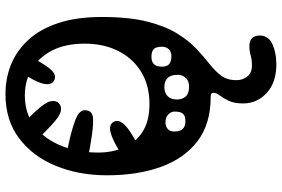

<svg xmlns="http://www.w3.org/2000/svg" viewBox="-180 -578 1005 684"><g transform="rotate(-90 322.0 -235.5)"><path d="M294 -205Q360.5 -205 408.8 -234.8Q457 -264.5 483 -316.5Q509 -368.5 509 -436Q509 -504.5 484.5 -552Q460 -599.5 418.2 -624.2Q376.5 -649 325 -649Q258.5 -649 213 -612.8Q167.5 -576.5 144.2 -517Q121 -457.5 121 -388Q121 -337.5 138.8 -296Q156.5 -254.5 194.8 -229.8Q233 -205 294 -205ZM462 -198Q445.5 -198 436.2 -189.5Q427 -181 427 -159Q427 -144 435.5 -135.5Q444 -127 465 -127Q481 -127 489.5 -136.5Q498 -146 498 -161Q498 -181.5 489.5 -189.8Q481 -198 462 -198ZM354 -152Q334.5 -152 322.2 -140.5Q310 -129 310 -107Q310 -88.5 320.5 -76.2Q331 -64 355 -64Q377 -64 387.5 -76.2Q398 -88.5 398 -104Q398 -129.5 386.2 -140.8Q374.5 -152 354 -152ZM228 -148Q214.5 -148 205.2 -140Q196 -132 196 -117Q196 -95.5 205.5 -86.2Q215 -77 233 -77Q251 -77 259 -85.5Q267 -94 267 -115Q267 -128.5 256.5 -138.2Q246 -148 228 -148ZM470 -644Q465.5 -636 461 -627.2Q456.5 -618.5 452 -610Q429 -568 412 -551.8Q395 -535.5 377 -545Q364.5 -552 364.5 -569.8Q364.5 -587.5 380 -618Q393 -641.5 399.2 -651.5Q405.5 -661.5 410 -669Q417 -680.5 429 -681.5Q441 -682.5 452 -677Q462.5 -672 468.5 -662.5Q474.5 -653 470 -644ZM230 -647Q239 -639 248.5 -630.5Q258 -622 267 -612Q300 -576 303.8 -557.2Q307.5 -538.5 297 -528Q286 -517 267.5 -521.2Q249 -525.5 219 -554Q201 -570.5 190.8 -581Q180.5 -591.5 172 -602Q166 -610.5 170 -622.2Q174 -634 182 -642Q191 -652 204.5 -655.2Q218 -658.5 230 -647ZM114 -501Q135 -496.5 155.5 -492.2Q176 -488 197 -482Q248 -468 261.5 -455.8Q275 -443.5 271 -427Q267.5 -410 249 -406.8Q230.5 -403.5 183 -410Q162 -413 140.5 -416.8Q119 -420.5 98 -425Q84.5 -428 80.5 -442Q76.5 -456 80 -470Q83 -484.5 92.2 -494Q101.5 -503.5 114 -501ZM101 -296Q106.5 -300 112.2 -303.2Q118 -306.5 123 -310Q160 -332.5 181.2 -340Q202.5 -347.5 213.2 -345Q224 -342.5 229 -335Q235 -326.5 233.2 -315.2Q231.5 -304 214.5 -288.5Q197.5 -273 158 -252Q151.5 -248.5 144.2 -244.8Q137 -241 130 -237Q118 -231 107.8 -236.2Q97.5 -241.5 92 -252Q87 -262.5 88 -275.5Q89 -288.5 101 -296ZM551 -522Q558.5 -523.5 564.2 -515.5Q570 -507.5 573 -496Q576 -482 574.5 -469Q573 -456 564 -455Q562 -455 559.8 -454.5Q557.5 -454 555 -454Q546 -453.5 540.2 -463.2Q534.5 -473 532 -485Q530.5 -498 533.8 -508.8Q537 -519.5 546 -521Q547.5 -521 548.5 -521.5Q549.5 -522 551 -522ZM533 -289Q535.5 -286 537.8 -283.5Q540 -281 542 -278Q547.5 -271.5 544.8 -264.5Q542 -257.5 536 -252Q530 -247.5 523 -246.2Q516 -245 512 -251Q509 -255.5 506 -259.5Q503 -263.5 500 -268Q494 -276.5 496.5 -283.5Q499 -290.5 505 -294Q511 -298 519 -297.2Q527 -296.5 533 -289ZM435 247Q371.5 247 333.8 213Q296 179 296 128Q296 97 305.5 77.2Q315 57.5 324.5 45Q334 32.5 334 23Q334 18.5 331.2 15.8Q328.5 13 318 13Q223 13 161.5 -34Q100 -81 70 -164.2Q40 -247.5 40 -356Q40 -457 73.8 -539Q107.5 -621 172 -669.5Q236.5 -718 329 -718Q385.5 -718 435 -698Q484.5 -678 522.8 -636.2Q561 -594.5 582.5 -529.5Q604 -464.5 604 -374Q604 -277.5 587.5 -212.8Q571 -148 545.2 -106.5Q519.5 -65 490.8 -38Q462 -11 436.2 9.2Q410.5 29.5 394.5 51.2Q378.5 73 379 106Q379 127 392 143.5Q405 160 431 160Q452 160 466.8 155.5Q481.5 151 500 151Q519.5 151 528.8 160.8Q538 170.5 538 188Q538 218.5 507.5 232.8Q477 247 435 247Z"/></g></svg>

Font: Kablammo
Style: Regular
Weight: 400
Designer: Travis Kochel, Lizy Gershenzon, Daria Petrova, Ethan Cohen
Foundry: Vectro Type Foundry
Version: Version 1.002